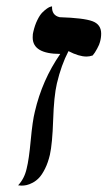

<svg xmlns="http://www.w3.org/2000/svg" viewBox="-20 -582 339 605"><path d="M64 -50.8Q71.3 -79.6 76.9 -140.4Q82.5 -201.2 89.8 -230Q112.8 -329.6 169.9 -412.1Q83 -412.1 83 -463.9Q83 -476.1 85 -481.9Q89.8 -502.9 97.7 -518.8Q105.5 -534.7 113.3 -542.5Q121.1 -550.3 128.2 -555.2Q135.3 -560.1 139.6 -561L144 -562Q142.6 -533.7 168 -527.8Q244.1 -525.4 271.5 -515.1Q298.8 -504.9 298.8 -476.1Q298.8 -462.4 294.9 -449.2Q293.5 -442.4 286.1 -428.7Q278.8 -415 272 -407.2Q261.7 -403.8 252.9 -403.8Q228.5 -403.8 195.8 -420.9Q172.9 -377 159.2 -318.8Q149.9 -278.8 147.5 -203.9Q145 -128.9 137.2 -94.2Q131.3 -69.3 122.1 -50.8Q112.8 -32.2 103.5 -22.2Q94.2 -12.2 83 -6.3Q71.8 -0.5 63.7 1.2Q55.7 2.9 47.9 2.9L37.1 2Q57.1 -19.5 64 -50.8Z"/></svg>

Font: Common Serif
Style: Bold Italic
Weight: 700
Italic angle: -12°
Designer: Philipp H. Poll, Khaled Hosny
Foundry: Stefan Peev, Context Ltd.
Version: Version 1.026